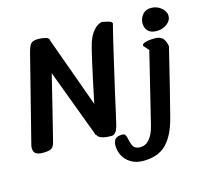

<svg xmlns="http://www.w3.org/2000/svg" viewBox="-123 -815 1268 1176"><g transform="rotate(-15 511.5 -226.5)"><path d="M1023 -598Q1023 -569 995 -548Q967 -527 930 -527Q894 -527 875.5 -545.5Q857 -564 857 -594Q857 -625 876.5 -649Q896 -673 931 -673Q968 -673 995.5 -650Q1023 -627 1023 -598ZM496 22Q417 22 406 -10L404 -8L241 -444L179 -192Q161 -123 140 -36Q133 -7 118.5 3Q104 13 64 13Q33 13 18.5 2.5Q4 -8 4 -33Q4 -44 7 -54L144 -595Q155 -639 167.5 -653.5Q180 -668 213 -668Q240 -668 261 -662Q282 -656 283 -644V-641L444 -195Q509 -509 527 -564Q541 -606 565 -634Q589 -662 618 -668Q655 -661 666.5 -656.5Q678 -652 682 -643Q661 -562 627 -413.5Q593 -265 581 -214Q559 -112 540 -33Q526 22 496 22ZM282 -645ZM977 -417Q911 -144 871 9Q844 114 792 167Q740 220 645 220Q599 220 566.5 200Q534 180 518.5 149.5Q503 119 503 86Q503 61 514.5 46Q526 31 562 31Q575 31 580.5 41Q586 51 590 72Q596 102 607 118Q618 134 649 134Q684 134 708.5 104Q733 74 746 19L855 -427L828 -457Q825 -460 825 -464Q825 -474 847 -480.5Q869 -487 908 -487Q943 -487 958.5 -466.5Q974 -446 977 -417ZM404 -21Z"/></g></svg>

Font: Sriracha
Style: Regular
Weight: 400
Designer: Suppakit Chalermlarp
Version: Version 1.002g